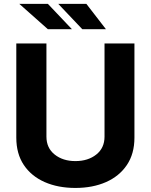

<svg xmlns="http://www.w3.org/2000/svg" viewBox="-20 -949 769 980"><path d="M513.5 -727.3H666.2V-246.4Q666.2 -164.1 627.5 -106.7Q588.8 -49.4 520.8 -19.5Q452.8 10.3 364.7 10.3Q276.6 10.3 208.5 -19.5Q140.3 -49.4 101.7 -106.7Q63.2 -164.1 63.2 -246.4V-727.3H217V-251.8Q217 -193.5 259.1 -160.2Q301.1 -126.8 364.7 -126.8Q429.3 -126.8 471.4 -160.2Q513.5 -193.5 513.5 -251.8ZM346.9 -800.1H224.1L78.5 -929.3H224.4ZM520.6 -800.1H399.9L277.3 -929.3H420.8Z"/></svg>

Font: Inter UI
Style: Bold
Weight: 700
Designer: Rasmus Andersson
Foundry: rsms
Version: 3.2;8d6f07862